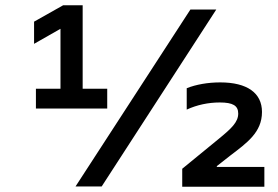

<svg xmlns="http://www.w3.org/2000/svg" viewBox="-20 -706 1052 727"><path d="M116 -295H386V-370H293V-686H219L109 -624V-540L209 -597V-370H116ZM266 0H365L799 -670H701ZM670 1H981V-74H801V-77L852 -117C915 -165 972 -205 972 -282C972 -354 916 -394 814 -394C767 -394 722 -386 687 -372V-291C726 -309 769 -318 812 -318C862 -318 882 -306 882 -276C882 -244 857 -220 808 -180L670 -67Z"/></svg>

Font: LT Wave Alt Medium
Style: Regular
Weight: 500
Designer: Daniel Lyons
Version: Version 2.5 (Glyphs App)